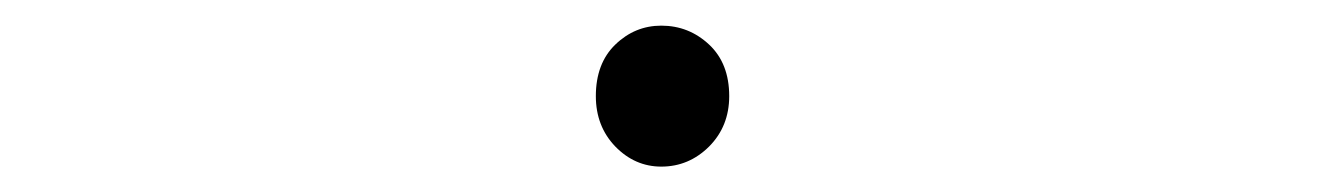

<svg xmlns="http://www.w3.org/2000/svg" viewBox="-20 -433 1040 149"><path d="M493.2 -303.7Q472.7 -303.7 457.5 -319.3Q442.4 -335 442.4 -358.4Q442.4 -383.8 457.5 -398.4Q472.7 -413.1 493.2 -413.1Q514.6 -413.1 530.3 -398.4Q545.9 -383.8 545.9 -358.4Q545.9 -335 530.3 -319.3Q514.6 -303.7 493.2 -303.7Z"/></svg>

Font: Gen Shin Gothic Monospace Light
Style: Regular
Weight: 300
Designer: [Source Han Sans]
Ryoko NISHIZUKA  (kana & ideographs); Paul D. Hunt (Latin, Greek & Cyrillic); Wenlong ZHANG  (bopomofo
Version: Version 1.002.20150607